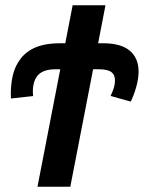

<svg xmlns="http://www.w3.org/2000/svg" viewBox="-20 -708 545 728"><path d="M333 -445.3 246.6 0H122.1L208.5 -445.3H190.4Q145 -445.3 124.8 -423.8Q104.5 -402.3 104.5 -359.9L105.5 -343.8L21.5 -334.5Q21.5 -339.4 21.2 -344.2Q21 -349.1 21 -354.5Q22 -429.2 48.3 -470.7Q69.8 -507.3 108.6 -525.6Q147.5 -543.9 207 -543.9H227.5L255.4 -688H379.9L352.1 -543.9H372.1Q438.5 -543.9 471.9 -515.9Q505.4 -487.8 505.4 -437Q505.4 -409.2 496.3 -377.4Q487.3 -345.7 475.6 -322.8L399.4 -344.2Q409.2 -365.7 412.6 -378.2Q416 -390.6 416 -402.8Q416 -424.8 401.9 -435.1Q387.7 -445.3 355.5 -445.3Z"/></svg>

Font: Arimo SemiBold
Style: Italic
Weight: 600
Italic angle: -12°
Version: Version 1.33